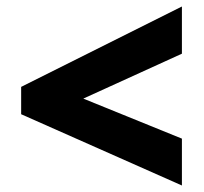

<svg xmlns="http://www.w3.org/2000/svg" viewBox="-20 -657 626 590"><path d="M539 -87V-231L236 -354L539 -492V-637L45 -390V-306Z"/></svg>

Font: Noto Sans Black
Style: Italic
Weight: 900
Italic angle: -12°
Designer: Monotype Design Team
Foundry: Monotype Imaging Inc.
Version: Version 2.013